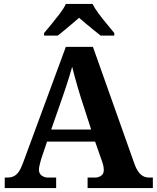

<svg xmlns="http://www.w3.org/2000/svg" viewBox="-20 -951 793 971"><path d="M4 0V-53H16Q34 -53 48 -59Q62 -65 73.5 -80.5Q85 -96 96 -126L313 -714H450L659 -125Q669 -97 680.5 -81.5Q692 -66 705.5 -59.5Q719 -53 735 -53H753V0H423V-53H462Q477 -53 491 -62Q505 -71 505 -92Q505 -100 503.5 -108Q502 -116 500 -123Q498 -130 496 -135L461 -235H218L189 -149Q187 -141 184 -131Q181 -121 179 -110.5Q177 -100 177 -92Q177 -73 191 -63Q205 -53 222 -53H264V0ZM239 -296H441L388 -460Q381 -483 373 -509.5Q365 -536 358 -563Q351 -590 345 -613Q339 -592 331 -566Q323 -540 314.5 -514Q306 -488 298 -465ZM203 -784Q219 -803 240.5 -829Q262 -855 282.5 -882Q303 -909 313 -931H448Q459 -909 479 -882Q499 -855 521 -829Q543 -803 558 -784V-771H489Q475 -782 455 -798Q435 -814 415 -831Q395 -848 380 -861Q365 -848 345 -831Q325 -814 305.5 -798Q286 -782 272 -771H203Z"/></svg>

Font: Noto Serif Kannada
Style: Regular
Weight: 400
Designer: Universal Thirst, Indian Type Foundry and the Monotype Design Team
Foundry: Monotype Imaging Inc.
Version: Version 2.003